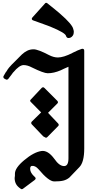

<svg xmlns="http://www.w3.org/2000/svg" viewBox="-20 -1247 736 1363"><path d="M393 -352Q401 -360 393 -370L321 -446L387 -512Q396 -521 387 -531L295 -623Q286 -632 276 -623L199 -541Q189 -532 199 -523Q219 -503 235.5 -486Q252 -469 272 -449L205 -383Q198 -374 205 -365L287 -279L300 -272Q308 -266 316 -274ZM578 -193V-887Q578 -896 572.5 -899Q567 -902 560 -900Q537 -893 493 -871H494Q431 -839 391 -839Q361 -839 328 -856Q290 -876 262 -886.5Q234 -897 219 -897Q193 -897 172.5 -886.5Q152 -876 136 -861L63 -788Q54 -779 44.5 -767.5Q35 -756 27 -742L29 -744Q21 -735 20 -733L21 -734Q17 -727 13 -720.5Q9 -714 6 -708Q3 -705 4 -699Q5 -693 9 -690L20 -684Q29 -678 38 -686Q43 -692 49 -700.5Q55 -709 61 -716L74 -734V-733Q117 -785 148 -785Q175 -785 207 -768Q290 -727 319 -727Q362 -727 411 -748Q422 -754 434 -759Q446 -764 466 -773V-123Q466 -68 435 -68Q401 -68 366 -119Q320 -182 274 -175Q220 -167 152 -110Q86 -55 86 -14Q86 -8 86 0Q86 7 84 17Q84 40 93.5 58.5Q103 77 127 93Q134 99 143 93L226 31Q240 20 227 9Q194 -20 194 -48Q194 -67 205 -69Q230 -73 254 -45Q326 41 365 41Q406 41 430 35Q454 29 473 13L543 -60Q578 -95 578 -193ZM504 -1021Q504 -1029 500 -1041Q497 -1057 473.5 -1084.5Q450 -1112 405 -1151Q390 -1164 368.5 -1181.5Q347 -1199 317 -1223Q313 -1227 307 -1227Q302 -1227 299 -1222L210 -1123Q204 -1117 206 -1110.5Q208 -1104 216 -1102Q257 -1087 287 -1076.5Q317 -1066 337 -1058Q449 -1012 449 -990Q454 -979 462.5 -977.5Q471 -976 480.5 -980Q490 -984 497 -994.5Q504 -1005 504 -1021Z"/></svg>

Font: MM Taunggyi
Style: Regular
Weight: 400
Designer: Khon Soe Zaw Thu
Version: Version 1.00 July 18, 2016, initial release